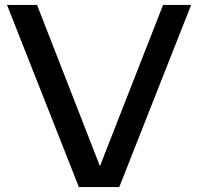

<svg xmlns="http://www.w3.org/2000/svg" viewBox="-20 -760 805 780"><path d="M300.5 0 8.5 -740H130.5L386 -85L642.5 -740H756.5L464.5 0Z"/></svg>

Font: Encode Sans Exp Md
Style: Regular
Weight: 500
Width: 7
Designer: Multiple Designers
Foundry: Impallari Type
Version: Version 3.002; ttfautohint (v1.8.3) -l 8 -r 50 -G 200 -x 14 